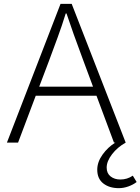

<svg xmlns="http://www.w3.org/2000/svg" viewBox="-20 -742 731 999"><path d="M486 141Q486 101 513.5 62.5Q541 24 580 0H573L482 -244H166L74 0H16L295 -722H353L634 0Q591 24 563 60.5Q535 97 535 130Q535 160 555.5 176Q576 192 606 192Q642 192 671 172L691 205Q673 219 648 228Q623 237 598 237Q549 237 517.5 212.5Q486 188 486 141ZM464 -291 415 -423 408 -442Q359 -573 326 -672H322Q303 -610 280 -547.5Q257 -485 234 -423L184 -291Z"/></svg>

Font: Nebula Sans Light
Style: Regular
Weight: 300
Designer: Paul D. Hunt for Adobe (as Source Sans)
Foundry: Nebula Entertainment & Broadcasting LLC
Version: Version 1.010